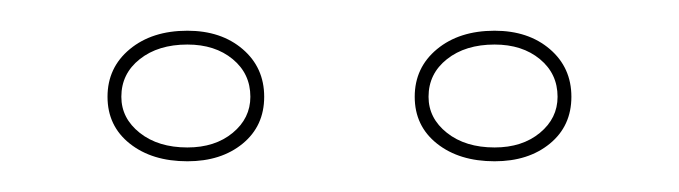

<svg xmlns="http://www.w3.org/2000/svg" viewBox="-20 -721 442 125"><path d="M302 -701Q324 -701 338 -689Q352 -677 352 -658Q352 -639 338 -627.5Q324 -616 302 -616Q279 -616 264.5 -627.5Q250 -639 250 -658Q250 -677 264.5 -689Q279 -701 302 -701ZM302 -625Q320 -625 331.5 -634.5Q343 -644 343 -658Q343 -673 331.5 -682.5Q320 -692 302 -692Q283 -692 271 -682.5Q259 -673 259 -658Q259 -644 271 -634.5Q283 -625 302 -625ZM102 -701Q124 -701 138 -689Q152 -677 152 -658Q152 -639 138 -627.5Q124 -616 102 -616Q79 -616 64.5 -627.5Q50 -639 50 -658Q50 -677 64.5 -689Q79 -701 102 -701ZM102 -625Q120 -625 131.5 -634.5Q143 -644 143 -658Q143 -673 131.5 -682.5Q120 -692 102 -692Q83 -692 71 -682.5Q59 -673 59 -658Q59 -644 71 -634.5Q83 -625 102 -625Z"/></svg>

Font: Kalnia Glaze Thin Thin
Style: Regular
Weight: 250
Version: Version 1.110